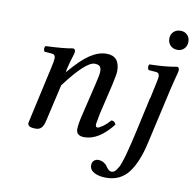

<svg xmlns="http://www.w3.org/2000/svg" viewBox="-88 -714 1014 1001"><g transform="rotate(10 419.0 -213.0)"><path d="M89.8 -12.2Q89.8 -13.7 97.2 -46.9L157.2 -316.9Q166 -354.5 166 -369.1Q166 -388.7 147.9 -390.1L107.9 -393.1Q103.5 -399.9 103.3 -408.2Q103 -416.5 107.9 -422.9Q208.5 -427.2 251 -436Q264.2 -436 264.2 -419.9Q264.2 -414.1 260.3 -402.1Q256.3 -390.1 249.8 -367.4Q243.2 -344.7 237.8 -319.8L235.8 -310.1H238.8Q296.9 -379.4 341.8 -409.2Q386.7 -439 429.2 -439Q499 -439 499 -358.9Q499 -342.8 485.8 -283.2L448.2 -124Q438 -71.8 438 -67.9Q438 -51.8 448.2 -51.8Q456.5 -51.8 476.3 -65.9Q496.1 -80.1 514.2 -101.1Q532.2 -101.1 538.1 -83Q465.8 9.8 389.2 9.8Q346.2 9.8 346.2 -25.9Q346.2 -53.7 361.8 -115.2L399.9 -274.9Q412.1 -326.2 412.1 -340.8Q412.1 -361.8 403.6 -369.4Q395 -377 377 -377Q330.1 -377 224.1 -235.8L180.2 -44.9Q174.3 -16.1 163.3 -3.2Q152.3 9.8 132.8 9.8Q108.9 9.8 99.4 4.4Q89.8 -1 89.8 -12.2ZM790 -319.8 722.2 -20Q698.2 87.4 655.3 142.8Q612.3 198.2 537.1 198.2Q500 198.2 475.1 185.1Q450.2 171.9 450.2 147Q450.2 131.3 459.7 122.6Q469.2 113.8 481 113.8Q498.5 113.8 511.2 121.3Q523.9 128.9 529.5 137.9Q535.2 147 543.2 154.5Q551.3 162.1 560.1 162.1Q567.4 162.1 573.5 158.7Q579.6 155.3 585.7 146.7Q591.8 138.2 596.7 129.2Q601.6 120.1 607.4 103Q613.3 85.9 617.4 71.8Q621.6 57.6 627.9 32.2Q634.3 6.8 638.9 -12.2Q643.6 -31.2 650.9 -64L691.9 -250H692.9L708 -320.8Q716.8 -359.9 716.8 -369.1Q716.8 -388.7 699.2 -390.1L659.2 -393.1Q654.3 -399.9 653.8 -408.2Q653.3 -416.5 658.2 -422.9Q748 -424.8 801.8 -436Q814 -436 814 -419.9Q814 -413.6 811 -402.3Q808.1 -391.1 801.8 -367.4Q795.4 -343.8 790 -319.8ZM736.8 -574.2Q736.8 -595.7 751.2 -609.9Q765.6 -624 788.1 -624Q810.1 -624 824 -610.1Q837.9 -596.2 837.9 -574.2Q837.9 -551.8 824 -537.4Q810.1 -522.9 788.1 -522.9Q765.6 -522.9 751.2 -537.4Q736.8 -551.8 736.8 -574.2Z"/></g></svg>

Font: Common Serif News
Style: Italic
Weight: 450
Italic angle: -12°
Designer: Philipp H. Poll, Khaled Hosny
Foundry: Stefan Peev, Context Ltd.
Version: Version 1.026